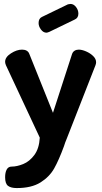

<svg xmlns="http://www.w3.org/2000/svg" viewBox="-20 -734 516 975"><path d="M6 -420Q6 -444 35.5 -463Q65 -482 92 -482Q106 -482 115.5 -476.5Q125 -471 129 -460L249 -161L346 -460Q350 -471 359 -476.5Q368 -482 380 -482Q396 -482 417 -473Q438 -464 453 -449.5Q468 -435 468 -418Q468 -411 465 -403L319 -30Q310 -9 305 8Q279 79 255 121.5Q231 164 185.5 192.5Q140 221 65 221Q36 221 21 210Q6 199 6 166Q6 142 14 127Q22 112 39 112Q66 112 98 99Q130 86 154.5 53Q179 20 182 -35L10 -403Q6 -413 6 -420ZM216 -568Q200 -568 188 -584Q176 -600 176 -617Q176 -640 193 -648L325 -712Q335 -714 338 -714Q354 -714 366 -698.5Q378 -683 378 -665Q378 -643 360 -635L230 -572Q220 -568 216 -568Z"/></svg>

Font: Dosis
Style: Regular
Weight: 400
Designer: Edgar Tolentino, Pablo Impallari, Igino Marini
Foundry: Edgar Tolentino, Pablo Impallari, Igino Marini
Version: Version 1.007;Glyphs 3.1.1 (3134)